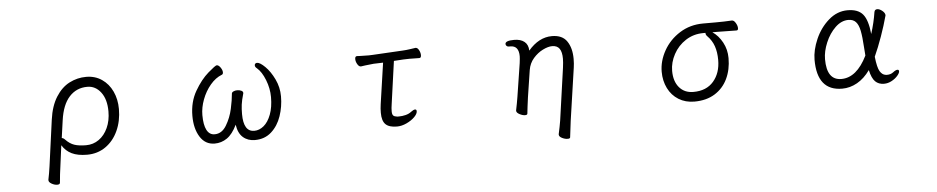

<svg xmlns="http://www.w3.org/2000/svg" viewBox="-40 -769 6080 1246"><g transform="rotate(-5 3000.0 -146.0)"><path d="M252 71 293 -229Q305 -317 341.5 -375Q378 -433 429.5 -459.5Q481 -486 539 -486Q597 -486 641 -456Q685 -426 709 -374.5Q733 -323 733 -260Q733 -182 704 -118.5Q675 -55 622.5 -18.5Q570 18 502 18Q441 18 402 -1Q363 -20 340 -58L322 79Q319 99 315.5 128.5Q312 158 310 184Q309 195 292 195Q274 195 255.5 184.5Q237 174 237 161V158Q245 121 252 71ZM369 -91Q395 -64 424.5 -54Q454 -44 501 -44Q547 -44 584 -70Q621 -96 642.5 -143Q664 -190 664 -250Q664 -329 629 -375Q594 -421 541 -421Q470 -421 423.5 -370Q377 -319 363 -218L347 -104Q357 -104 369 -91Z M1526 -157Q1526 -42 1596 -42Q1629 -42 1658 -66Q1687 -90 1705 -137.5Q1723 -185 1723 -251Q1723 -307 1701 -363Q1679 -419 1648 -445Q1636 -454 1636 -465Q1636 -472 1640.5 -476Q1645 -480 1652 -480Q1671 -480 1704 -447.5Q1737 -415 1762.5 -362Q1788 -309 1788 -250Q1788 -183 1767 -121.5Q1746 -60 1702.5 -21Q1659 18 1595 18Q1549 18 1518 -9Q1487 -36 1479 -92Q1450 -32 1413.5 -7Q1377 18 1333 18Q1272 18 1238 -36Q1204 -90 1204 -173Q1204 -264 1244.5 -334Q1285 -404 1333 -445.5Q1381 -487 1390 -487Q1402 -487 1414 -470Q1426 -453 1426 -438Q1426 -426 1418 -423Q1376 -407 1342 -366.5Q1308 -326 1288.5 -274Q1269 -222 1269 -173Q1269 -109 1286.5 -75.5Q1304 -42 1338 -42Q1385 -42 1414.5 -91Q1444 -140 1456.5 -197.5Q1469 -255 1472 -294Q1472 -303 1483 -308.5Q1494 -314 1508 -314Q1523 -314 1534.5 -308.5Q1546 -303 1546 -294V-291Q1533 -246 1529.5 -218.5Q1526 -191 1526 -157Z M2620 -76Q2637 -89 2647 -89Q2657 -89 2657 -77Q2657 -60 2636.5 -39.5Q2616 -19 2584 -4Q2552 11 2521 11Q2470 11 2447 -11.5Q2424 -34 2424 -87Q2424 -114 2428 -142L2467 -410L2405 -408Q2403 -408 2350 -402Q2326 -398 2322 -398H2321Q2309 -398 2299 -415Q2289 -432 2289 -449Q2289 -467 2302 -467Q2315 -467 2325 -466L2379 -465L2405 -466L2601 -477Q2623 -478 2650 -482Q2677 -486 2684 -487H2686Q2698 -487 2707 -470Q2716 -453 2716 -437Q2716 -419 2704 -419L2639 -420Q2612 -420 2601 -419L2538 -415L2499 -136Q2495 -111 2495 -91Q2495 -70 2502.5 -62.5Q2510 -55 2529 -53H2540Q2561 -53 2583 -58.5Q2605 -64 2620 -76Z M3618 187Q3600 187 3581 177.5Q3562 168 3562 155V152Q3573 102 3579 65L3627 -274Q3632 -311 3632 -334Q3632 -377 3617 -399Q3602 -421 3569 -421Q3543 -421 3508.5 -404Q3474 -387 3446 -355Q3418 -323 3411 -279L3384 -104Q3383 -97 3376 -43L3371 1Q3370 10 3356 10Q3339 10 3319.5 -0.5Q3300 -11 3300 -23V-26Q3310 -74 3316 -112L3350 -330Q3354 -362 3354 -374Q3354 -443 3299 -443H3289Q3280 -443 3274.5 -448.5Q3269 -454 3269 -461Q3269 -483 3327 -483Q3369 -483 3393.5 -463.5Q3418 -444 3419 -405Q3488 -486 3573 -486Q3641 -486 3671 -441.5Q3701 -397 3701 -327Q3701 -295 3697 -270L3647 73L3634 179Q3633 187 3618 187Z M4781 -432Q4781 -418 4770 -418Q4682 -420 4644 -420H4613Q4652 -394 4677.5 -347Q4703 -300 4703 -244Q4703 -169 4674.5 -109.5Q4646 -50 4591 -16Q4536 18 4458 18Q4400 18 4355.5 -9.5Q4311 -37 4287 -85.5Q4263 -134 4263 -193Q4263 -263 4300.5 -330Q4338 -397 4405.5 -439.5Q4473 -482 4558 -482H4640Q4694 -482 4745 -485H4746Q4759 -485 4770 -466.5Q4781 -448 4781 -432ZM4457 -45Q4542 -45 4588.5 -99Q4635 -153 4635 -238Q4635 -289 4621.5 -328Q4608 -367 4578 -397Q4568 -407 4568 -417V-420H4554Q4490 -420 4439 -387Q4388 -354 4359.5 -301Q4331 -248 4331 -193Q4331 -125 4365 -85Q4399 -45 4457 -45Z M5421 18Q5258 18 5258 -184Q5258 -247 5289 -318Q5320 -389 5375.5 -437.5Q5431 -486 5499 -486Q5567 -486 5598.5 -448.5Q5630 -411 5639 -319Q5662 -392 5672 -458Q5675 -476 5691 -476Q5707 -476 5724.5 -461.5Q5742 -447 5742 -432L5741 -428Q5725 -368 5700 -297.5Q5675 -227 5649 -170Q5657 -98 5672 -74Q5687 -50 5708 -47L5717 -46Q5743 -46 5759 -59Q5777 -73 5788 -73Q5798 -73 5798 -62Q5798 -51 5783 -33.5Q5768 -16 5744 -3Q5720 10 5694 10Q5659 10 5637 -11.5Q5615 -33 5603 -87Q5566 -35 5519 -8.5Q5472 18 5421 18ZM5421 -45Q5521 -45 5589 -183Q5587 -201 5585 -237Q5581 -306 5573 -345.5Q5565 -385 5547.5 -404Q5530 -423 5499 -423Q5453 -423 5413.5 -385Q5374 -347 5350 -290Q5326 -233 5326 -182Q5326 -45 5421 -45Z"/></g></svg>

Font: Iansui 0.93
Style: Regular
Weight: 400
Designer: But Ko / Fontworks Inc.
Foundry: zi-hi.com / Fontworks Inc.
Version: Version 0.931